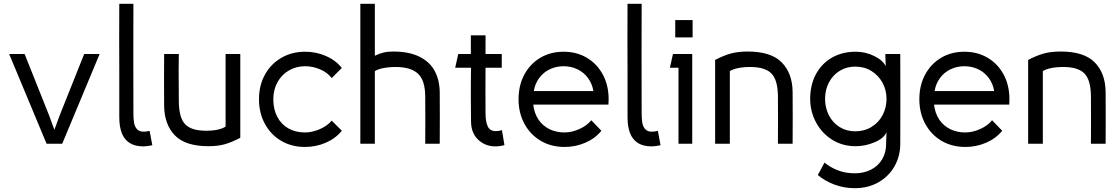

<svg xmlns="http://www.w3.org/2000/svg" viewBox="-20 -753 5863 1006"><path d="M306 0H224L28 -470H109L237 -149L276 -43H254L293 -149L421 -470H502Z M605 -138V-384Q605 -472 604.5 -556.5Q604 -641 605 -733H679Q678 -473 679 -159Q679 -130 682.5 -109.5Q686 -89 698 -76Q710 -63 733 -63Q743 -63 764 -67L778 8Q748 14 732 14Q687 14 659 -4Q631 -22 618 -56Q605 -90 605 -138Z M1239 -470V-31Q1193 -7 1157 3Q1121 13 1072 13Q951 13 896 -44Q841 -101 840 -199Q839 -335 840 -470H917L916 -388Q916 -277 917 -220Q918 -135 950.5 -101.5Q983 -68 1060 -68Q1096 -68 1122 -74Q1148 -80 1162 -90V-470Z M1578 17Q1508 17 1453.5 -15Q1399 -47 1368 -104Q1337 -161 1337 -233Q1337 -306 1368.5 -362.5Q1400 -419 1455 -450.5Q1510 -482 1578 -482Q1636 -482 1687 -460Q1738 -438 1771 -397L1718 -344Q1696 -373 1657.5 -389.5Q1619 -406 1578 -406Q1532 -406 1494 -384Q1456 -362 1434 -322.5Q1412 -283 1412 -233Q1412 -180 1433 -140.5Q1454 -101 1491.5 -80Q1529 -59 1578 -59Q1616 -59 1656 -76.5Q1696 -94 1718 -121L1771 -68Q1739 -28 1687.5 -5.5Q1636 17 1578 17Z M1868 0V-733H1944V-461Q1967 -472 1988.5 -477.5Q2010 -483 2040 -483Q2123 -483 2177.5 -456Q2232 -429 2257.5 -381.5Q2283 -334 2284 -271Q2285 -136 2284 0H2208Q2209 -125 2208 -250Q2207 -333 2169.5 -367.5Q2132 -402 2053 -402Q2017 -402 1987.5 -396Q1958 -390 1944 -380V0Z M2448 -118 2447 -238Q2447 -279 2447 -317.5Q2447 -356 2448 -398H2365L2381 -470H2447V-568H2524V-470H2609V-398H2524Q2523 -279 2524 -159Q2524 -116 2535.5 -91Q2547 -66 2578 -66Q2593 -66 2610 -71L2623 7Q2602 14 2574 14Q2523 14 2485.5 -21Q2448 -56 2448 -118Z M2938 17Q2868 17 2813.5 -15Q2759 -47 2728 -104Q2697 -161 2697 -233Q2697 -306 2727.5 -362.5Q2758 -419 2811.5 -450.5Q2865 -482 2933 -482Q3001 -482 3054.5 -450.5Q3108 -419 3138.5 -362.5Q3169 -306 3169 -233Q3169 -214 3168 -205H2774Q2779 -160 2801 -127Q2823 -94 2858.5 -76.5Q2894 -59 2938 -59Q2976 -59 3016 -77Q3056 -95 3078 -123L3131 -68Q3099 -28 3047.5 -5.5Q2996 17 2938 17ZM2933 -406Q2894 -406 2860.5 -390Q2827 -374 2805 -344Q2783 -314 2777 -276H3089Q3083 -314 3061 -344Q3039 -374 3005.5 -390Q2972 -406 2933 -406Z M3268 -138V-384Q3268 -472 3267.5 -556.5Q3267 -641 3268 -733H3342Q3341 -473 3342 -159Q3342 -130 3345.5 -109.5Q3349 -89 3361 -76Q3373 -63 3396 -63Q3406 -63 3427 -67L3441 8Q3411 14 3395 14Q3350 14 3322 -4Q3294 -22 3281 -56Q3268 -90 3268 -138Z M3609 -648V-557H3518V-648ZM3607 0H3535V-398H3490L3506 -470H3607Z M3727 0V-439Q3773 -463 3810.5 -473Q3848 -483 3898 -483Q4020 -483 4076 -426Q4132 -369 4133 -271Q4134 -136 4133 0H4056Q4057 -125 4056 -250Q4055 -335 4021.5 -368.5Q3988 -402 3911 -402Q3875 -402 3846.5 -396Q3818 -390 3804 -380V0Z M4625 -235Q4625 -281 4604 -319.5Q4583 -358 4546 -381Q4509 -404 4461 -404Q4415 -404 4379 -381.5Q4343 -359 4323 -320.5Q4303 -282 4303 -235Q4303 -188 4323 -149Q4343 -110 4379 -87.5Q4415 -65 4461 -65Q4509 -65 4546.5 -88Q4584 -111 4604.5 -150Q4625 -189 4625 -235ZM4463 -482Q4515 -482 4560.5 -459.5Q4606 -437 4621 -406L4619 -458V-470H4697Q4698 -235 4697 0Q4697 66 4666.5 119Q4636 172 4582 202.5Q4528 233 4459 233Q4403 233 4353 214.5Q4303 196 4265 164L4300 99Q4332 125 4371.5 140Q4411 155 4459 155Q4507 155 4544.5 135.5Q4582 116 4602.5 81Q4623 46 4623 0V-8L4625 -60Q4611 -28 4562.5 -7.5Q4514 13 4463 13Q4394 13 4340 -21Q4286 -55 4255.5 -112Q4225 -169 4225 -235Q4225 -308 4255 -364Q4285 -420 4339 -451Q4393 -482 4463 -482Z M5038 17Q4968 17 4913.5 -15Q4859 -47 4828 -104Q4797 -161 4797 -233Q4797 -306 4827.5 -362.5Q4858 -419 4911.5 -450.5Q4965 -482 5033 -482Q5101 -482 5154.5 -450.5Q5208 -419 5238.5 -362.5Q5269 -306 5269 -233Q5269 -214 5268 -205H4874Q4879 -160 4901 -127Q4923 -94 4958.5 -76.5Q4994 -59 5038 -59Q5076 -59 5116 -77Q5156 -95 5178 -123L5231 -68Q5199 -28 5147.5 -5.5Q5096 17 5038 17ZM5033 -406Q4994 -406 4960.5 -390Q4927 -374 4905 -344Q4883 -314 4877 -276H5189Q5183 -314 5161 -344Q5139 -374 5105.5 -390Q5072 -406 5033 -406Z M5367 0V-439Q5413 -463 5450.5 -473Q5488 -483 5538 -483Q5660 -483 5716 -426Q5772 -369 5773 -271Q5774 -136 5773 0H5696Q5697 -125 5696 -250Q5695 -335 5661.5 -368.5Q5628 -402 5551 -402Q5515 -402 5486.5 -396Q5458 -390 5444 -380V0Z"/></svg>

Font: Kreadon
Style: Regular
Weight: 400
Designer: kohakuno
Foundry: StudioGnu
Version: Version 1.000;Glyphs 3.1.2 (3151)